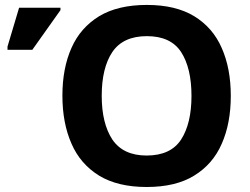

<svg xmlns="http://www.w3.org/2000/svg" viewBox="-20 -745 1010 775"><path d="M875 -164.6Q839.4 -82.5 763.7 -36.1Q689.5 9.8 571.8 9.8Q455.6 9.8 379.9 -36.1Q304.2 -83 268.6 -165Q231.9 -248 231.9 -358.9Q231.9 -469.7 268.6 -551.8Q304.2 -632.8 380.4 -679.7Q456.1 -725.1 572.8 -725.1Q689 -725.1 763.7 -679.7Q839.4 -633.3 875 -551.3Q911.6 -468.8 911.6 -357.9Q911.6 -247.1 875 -164.6ZM390.6 -357.9Q390.6 -247.1 433.6 -181.6Q477.5 -117.2 571.8 -117.2Q668.9 -117.2 710.9 -181.6Q752.9 -246.6 752.9 -357.9Q752.9 -470.2 710.9 -535.2Q668.9 -599.1 572.8 -599.1Q477.1 -599.1 433.6 -535.2Q390.6 -471.2 390.6 -357.9ZM10.3 -543.9V-557.1L57.1 -713.9H224.1V-704.1L110.4 -543.9Z"/></svg>

Font: Droid Sans Thai
Style: Bold
Weight: 700
Designer: Steve Matteson
Foundry: Ascender Corporation
Version: Version 1.00